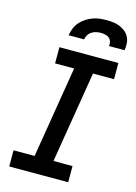

<svg xmlns="http://www.w3.org/2000/svg" viewBox="-140 -1028 779 1101"><g transform="rotate(15 250.0 -477.5)"><path d="M379 0H29V-96H154L243 -639H130V-735H480V-639H355L266 -96H379ZM163 -815Q167 -836 174.5 -856Q182 -876 196.5 -893Q211 -910 230 -922.5Q249 -935 269 -942.5Q289 -950 310 -952.5Q331 -955 352 -955Q373 -955 393 -952.5Q413 -950 431 -942.5Q449 -935 464 -922.5Q479 -910 487.5 -893Q496 -876 497.5 -856Q499 -836 495 -815H403Q405 -829 401.5 -841.5Q398 -854 388.5 -862Q379 -870 366 -873Q353 -876 339 -876Q325 -876 311 -873Q297 -870 284.5 -862Q272 -854 264.5 -841.5Q257 -829 255 -815Z"/></g></svg>

Font: Iosevka Term Curly
Style: Bold Italic
Weight: 700
Italic angle: -9°
Designer: Belleve Invis
Foundry: Belleve Invis
Version: Version 32.3.0